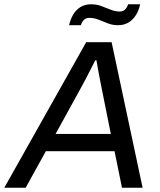

<svg xmlns="http://www.w3.org/2000/svg" viewBox="-51 -885 753 905"><path d="M-30.8 0 355.2 -686H475.1L621.2 0H524L488.9 -172.2H165.1L69.9 0ZM211 -253.7H471.4L428.5 -467.4Q424.9 -486.8 419.9 -511.1Q414.9 -535.4 410.8 -559.6Q406.6 -583.7 403.6 -601H398.2Q388.2 -581 374.7 -555Q361.3 -528.9 348.8 -504.9Q336.3 -480.9 327.7 -465.8ZM274.6 -766.2Q280.6 -793 293.5 -815.4Q306.4 -837.8 327.6 -851.3Q348.8 -864.8 378.1 -864.8Q404.1 -864.8 426.5 -856.5Q448.8 -848.2 470.3 -839.5Q491.7 -830.7 513.8 -830.7Q528.6 -830.7 538.1 -839.8Q547.7 -848.9 552.8 -864.8H609.3Q604.3 -837.9 590.5 -815.3Q576.6 -792.6 555.4 -779.4Q534.2 -766.2 504.4 -766.2Q479.8 -766.2 457.5 -774.9Q435.1 -783.7 413.9 -792.2Q392.8 -800.8 370.2 -800.8Q354.4 -800.8 344.9 -791.6Q335.3 -782.5 330.2 -766.2Z"/></svg>

Font: Archivo Variable SemiBold
Style: Italic
Weight: 600
Italic angle: -10°
Designer: Hector Gatti
Foundry: Omnibus-Type
Version: Version 2.001